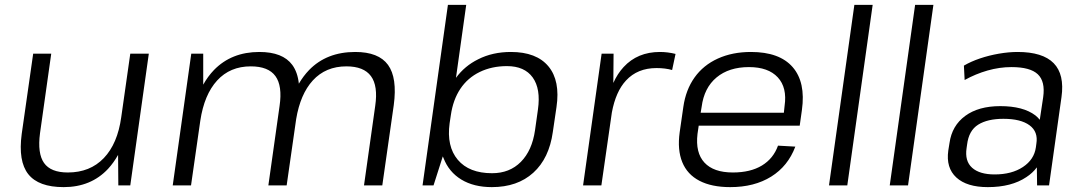

<svg xmlns="http://www.w3.org/2000/svg" viewBox="-20 -760 4436 787"><path d="M144 -214Q133 -131 160.5 -92Q188 -53 258 -53Q349 -53 405.5 -112Q462 -171 477 -280L514 -540H590L514 0H465L464 -125Q446 -93 423 -68Q353 7 241 7Q138 7 96 -46Q54 -99 69 -211L116 -540H190Z M1518 -326Q1530 -408 1500.5 -448Q1471 -488 1400 -488Q1315 -488 1262 -430Q1211 -374 1194 -272L1155 0H1080L1126 -326Q1138 -408 1109 -448Q1080 -488 1008 -488Q923 -488 870 -430Q817 -372 801 -265L763 0H688L764 -540H813V-413Q832 -447 857 -473Q929 -547 1043 -547Q1139 -547 1178 -494Q1200 -464 1205 -417Q1223 -448 1247 -473Q1319 -547 1436 -547Q1532 -547 1570.5 -494Q1609 -441 1594 -329L1547 0H1472Z M1996 7Q1922 7 1871 -24Q1820 -55 1798 -112Q1796 -116 1795 -119L1757 0H1712L1816 -740H1891L1849 -441Q1885 -490 1940 -517Q1999 -547 2074 -547Q2179 -547 2228 -488Q2277 -429 2261 -321L2246 -219Q2231 -111 2166 -52Q2101 7 1996 7ZM1997 -50Q2069 -50 2115 -96.5Q2161 -143 2173 -226L2185 -311Q2197 -396 2163.5 -442.5Q2130 -489 2058 -489Q1996 -489 1946.5 -465Q1897 -441 1867 -396Q1837 -351 1828 -288L1823 -255Q1810 -160 1856.5 -105Q1903 -50 1997 -50Z M2446 -540H2495L2494 -420Q2511 -458 2536 -485Q2593 -547 2685 -547Q2701 -547 2717 -545Q2733 -543 2749 -539L2735 -473Q2707 -481 2671 -481Q2593 -481 2546 -430Q2504 -385 2488 -299L2445 0H2370Z M2973 7Q2897 7 2847 -19Q2797 -45 2776.5 -95.5Q2756 -146 2766 -218L2781 -322Q2791 -392 2827 -442.5Q2863 -493 2922.5 -520Q2982 -547 3058 -547Q3175 -547 3229 -485Q3283 -423 3267 -309L3258 -245H2844L2839 -211Q2830 -134 2867.5 -93.5Q2905 -53 2984 -53Q3056 -53 3103 -81.5Q3150 -110 3169 -163L3240 -159Q3210 -79 3141 -36Q3072 7 2973 7ZM2852 -298H3193L3196 -326Q3207 -401 3168 -443Q3129 -485 3050 -485Q2968 -485 2917 -442.5Q2866 -400 2856 -322Z M3557 -740 3453 0H3378L3482 -740Z M3806 -740 3702 0H3627L3731 -740Z M4029 7Q3943 7 3900 -32.5Q3857 -72 3867 -143L3872 -174Q3882 -245 3936.5 -285Q3991 -325 4080 -325Q4174 -325 4224 -287Q4234 -279 4242 -269L4256 -362Q4265 -426 4234 -455.5Q4203 -485 4126 -485Q4077 -485 4028 -471Q3979 -457 3934 -432L3931 -491Q3960 -508 3997 -520.5Q4034 -533 4074.5 -540Q4115 -547 4151 -547Q4254 -547 4299 -501Q4344 -455 4331 -362L4280 0H4231L4230 -74Q4213 -51 4187 -34Q4126 7 4029 7ZM4057 -45Q4127 -45 4173 -75.5Q4219 -106 4226 -156L4228 -171Q4236 -220 4200 -246.5Q4164 -273 4093 -273Q4028 -273 3989.5 -249Q3951 -225 3944 -167L3942 -153Q3934 -100 3964.5 -72.5Q3995 -45 4057 -45Z"/></svg>

Font: Pathway Extreme 8pt Thin 12pt Light
Style: Italic
Weight: 300
Italic angle: -8°
Version: Version 1.001;gftools[0.9.26]